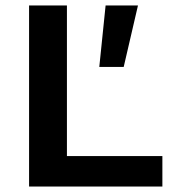

<svg xmlns="http://www.w3.org/2000/svg" viewBox="-20 -680 641 700"><path d="M224 -111H572V0H86V-660H224ZM483 -660 431 -436H342L365 -660Z"/></svg>

Font: Elaine Sans SemiBold
Style: Regular
Weight: 600
Designer: Wei Huang
Foundry: Wei Huang
Version: Version 2.001;December 24, 2019;FontCreator 12.0.0.2547 64-b